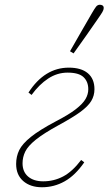

<svg xmlns="http://www.w3.org/2000/svg" viewBox="-20 -777 457 809"><path d="M157 12Q108 12 78 -14Q48 -40 48 -86Q48 -118 61 -144.5Q74 -171 110 -200Q146 -229 214 -265Q270 -294 299.5 -317Q329 -340 340.5 -360Q352 -380 352 -401Q352 -433 332 -452Q312 -471 265 -471Q221 -471 183 -446Q145 -421 113 -377L100 -387Q168 -492 270 -492Q322 -492 350 -468.5Q378 -445 378 -401Q378 -374 364.5 -351.5Q351 -329 318 -305Q285 -281 226 -249Q164 -215 131 -188.5Q98 -162 86.5 -138.5Q75 -115 75 -89Q75 -53 98.5 -33Q122 -13 162 -13Q207 -13 246 -33.5Q285 -54 322 -103L335 -93Q297 -38 252.5 -13Q208 12 157 12ZM275 -561Q297 -599 322.5 -644Q348 -689 367 -721Q378 -740 384.5 -748.5Q391 -757 401 -757Q407 -757 412 -754Q417 -751 417 -743Q417 -736 411.5 -726.5Q406 -717 392 -697Q373 -669 344 -628Q315 -587 290 -552Z"/></svg>

Font: Source Serif 4 SmText ExtraLight
Style: Italic
Weight: 200
Italic angle: -12°
Designer: Frank Grießhammer
Foundry: Adobe
Version: Version 4.005;hotconv 1.1.0;makeotfexe 2.6.0